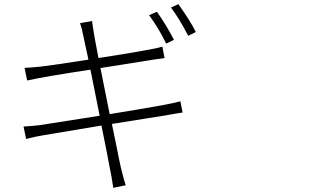

<svg xmlns="http://www.w3.org/2000/svg" viewBox="-20 -863 1540 936"><path d="M828.1 -668.9 790 -650.4Q757.8 -718.8 707 -789.1L745.1 -805.7Q793 -737.3 828.1 -668.9ZM420.9 -523.4Q206.1 -491.2 112.3 -470.7L99.6 -532.2Q126 -533.2 177.7 -538.1Q250 -546.9 411.1 -572.3Q398.4 -632.8 386.7 -685.5Q380.9 -719.7 370.1 -750L428.7 -760.7Q429.7 -750 433.6 -726.1Q437.5 -702.1 438.5 -696.3Q438.5 -692.4 441.4 -678.7Q444.3 -665 449.7 -634.8Q455.1 -604.5 460 -580.1Q614.3 -603.5 711.9 -622.1Q746.1 -627.9 771.5 -635.7L782.2 -580.1Q773.4 -579.1 721.7 -571.3L469.7 -531.2L514.6 -306.6Q677.7 -333 779.3 -351.6Q827.1 -360.4 859.4 -369.1L870.1 -314.5Q860.4 -313.5 833 -308.6Q805.7 -303.7 789.1 -300.8Q760.7 -296.9 525.4 -258.8Q535.2 -213.9 545.4 -162.1Q555.7 -110.4 561.5 -81.5Q567.4 -52.7 569.3 -45.9Q585.9 21.5 592.8 40L532.2 52.7Q522.5 -12.7 516.6 -37.1Q502.9 -112.3 474.6 -251Q315.4 -224.6 188.5 -203.1Q147.5 -196.3 107.4 -185.5L94.7 -246.1Q131.8 -248 173.8 -252.9Q214.8 -258.8 465.8 -298.8ZM813.5 -826.2 849.6 -842.8Q909.2 -758.8 934.6 -707L897.5 -688.5Q854.5 -771.5 813.5 -826.2Z"/></svg>

Font: Bpmf Zihi Sans Light
Style: Light
Weight: 300
Foundry: But Ko
Version: Version 1.320